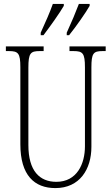

<svg xmlns="http://www.w3.org/2000/svg" viewBox="-20 -951 571 981"><path d="M321 -784V-771H333C370 -817 418 -886 438 -921V-931H383C366 -886 347 -841 321 -784ZM188 -784V-771H202C237 -817 286 -886 306 -921V-931H250C234 -886 214 -841 188 -784ZM263 10C387 10 447 -86 447 -201V-606C447 -679 457 -690 504 -690H520V-714H335V-690H356C403 -690 414 -679 414 -607V-203C414 -115 374 -22 268 -22C182 -22 125 -78 125 -210V-605C125 -680 136 -690 183 -690H203V-714H10V-690H26C73 -690 84 -679 84 -608V-214C84 -55 156 10 263 10Z"/></svg>

Font: Noto Serif Georgian ExtraCondensed ExtraLight
Style: Regular
Weight: 200
Width: 2
Designer: Monotype Design Team, Akaki Razmadze
Foundry: Google LLC
Version: Version 2.003